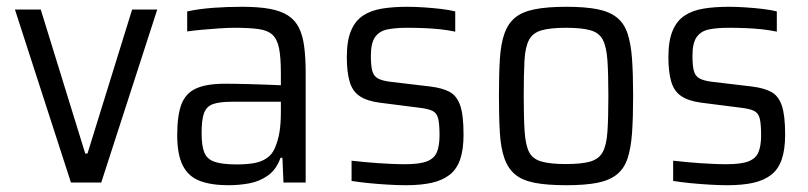

<svg xmlns="http://www.w3.org/2000/svg" viewBox="-20 -538 2382 566"><path d="M189.1 0 24 -510H100.1L231.3 -85.3H237.9L369.5 -510H443.6L278.5 0Z M653.4 8Q602.2 8 568.7 -4.9Q535.2 -17.8 518.8 -50.1Q502.4 -82.4 502.4 -140.2Q502.4 -197.8 514.9 -230.7Q527.5 -263.5 558.3 -277.3Q589.1 -291.2 643.7 -291.2Q655.6 -291.2 674 -290.9Q692.5 -290.7 716.2 -290Q739.8 -289.2 763.5 -288.5Q787.2 -287.7 808 -286.7V-321.8Q808 -369.1 802.6 -395.9Q797.1 -422.7 783 -435.7Q768.9 -448.7 741.7 -452.4Q714.4 -456.1 670.9 -456.1Q652 -456.1 626.9 -454.4Q601.8 -452.7 576.8 -450.4Q551.8 -448.2 531.8 -445.3V-504.4Q567.7 -512 609 -515Q650.4 -518 694.3 -518Q742.1 -518 775.3 -511.9Q808.4 -505.8 829.2 -492.2Q850.1 -478.6 861.3 -456Q872.6 -433.4 876.8 -400.3Q881.1 -367.3 881.1 -322.9V0H815.6L812.6 -72.8H806.9Q794.9 -38.7 770.5 -21.1Q746.1 -3.5 715.8 2.3Q685.5 8 653.4 8ZM678.3 -53.3Q705.3 -53.3 727 -56.8Q748.7 -60.3 765 -70.8Q781.4 -81.4 789.7 -100.3Q799.6 -122.7 803.8 -148.2Q808 -173.6 808 -207.3V-238H662.4Q626.6 -238 607.5 -231Q588.5 -224.1 581.4 -204.5Q574.3 -184.8 574.3 -145.6Q574.3 -107.8 582.4 -88.1Q590.5 -68.5 613 -60.9Q635.6 -53.3 678.3 -53.3Z M1176.1 8Q1152 8 1122.6 6.2Q1093.3 4.5 1065.7 1.7Q1038 -1.1 1016.4 -4.6V-64.3Q1035.9 -62.3 1055.3 -60.3Q1074.7 -58.3 1094 -57.1Q1113.3 -55.9 1133.1 -54.9Q1153 -53.9 1173.3 -53.9Q1216.9 -53.9 1238.6 -62.4Q1260.4 -70.9 1268 -89.7Q1275.7 -108.6 1275.7 -139Q1275.7 -172.3 1271.7 -188.4Q1267.8 -204.6 1255.2 -211Q1242.6 -217.3 1216.9 -220.3L1099.3 -235.3Q1061.3 -240.3 1040.1 -254.8Q1018.8 -269.2 1010.6 -297.7Q1002.4 -326.1 1002.4 -369.7Q1002.4 -417.7 1014.7 -447.2Q1026.9 -476.7 1050.3 -492.1Q1073.6 -507.4 1106.4 -512.7Q1139.2 -518 1180.8 -518Q1205 -518 1230.4 -516.2Q1255.8 -514.5 1279.9 -511.7Q1304 -508.9 1322 -504.4V-444.7Q1300.6 -449.2 1277.6 -451.7Q1254.5 -454.1 1230.3 -455.1Q1206.1 -456.1 1179.9 -456.1Q1145.5 -456.1 1121.8 -451.2Q1098.2 -446.3 1085.7 -428.7Q1073.3 -411.1 1073.3 -373.5Q1073.3 -344.6 1077.4 -329.2Q1081.5 -313.8 1093.8 -306.9Q1106.1 -300 1130.3 -297L1248.2 -283Q1284.1 -278.6 1305.4 -267.2Q1326.6 -255.8 1336.6 -227.2Q1346.5 -198.6 1346.5 -141.2Q1346.5 -96.9 1336.4 -67.8Q1326.3 -38.6 1305 -22.3Q1283.6 -6 1252.1 1Q1220.5 8 1176.1 8Z M1649.5 8Q1593.3 8 1556.7 1Q1520 -6.1 1499 -23.4Q1477.9 -40.7 1467.2 -70.7Q1456.4 -100.7 1453.6 -145.9Q1450.8 -191.2 1450.8 -255.1Q1450.8 -319 1453.6 -364.2Q1456.4 -409.4 1467.2 -439.4Q1477.9 -469.4 1499 -486.4Q1520 -503.5 1556.7 -510.7Q1593.3 -518 1649.5 -518Q1704.5 -518 1740.4 -511Q1776.3 -504 1798.1 -486.7Q1819.9 -469.4 1829.9 -439.4Q1839.9 -409.4 1843.2 -364.2Q1846.4 -319 1846.4 -255.1Q1846.4 -191.2 1843.2 -145.9Q1839.9 -100.7 1829.9 -70.7Q1819.9 -40.7 1798.1 -23.4Q1776.3 -6.1 1740.4 1Q1704.5 8 1649.5 8ZM1647.9 -54.4Q1695 -54.4 1720.2 -61.8Q1745.5 -69.2 1756.7 -89.6Q1768 -110.1 1770.7 -150.2Q1773.4 -190.2 1773.4 -255.1Q1773.4 -319.4 1770.7 -359.4Q1768 -399.4 1757.2 -420.4Q1746.5 -441.4 1720.7 -448.7Q1695 -456.1 1648.4 -456.1Q1602.8 -456.1 1576.8 -448.7Q1550.8 -441.4 1539.5 -420.4Q1528.3 -399.4 1526.1 -359.4Q1523.9 -319.4 1523.9 -254.5Q1523.9 -190.2 1526.6 -150.2Q1529.3 -110.1 1539.8 -89.6Q1550.4 -69.2 1576.3 -61.8Q1602.3 -54.4 1647.9 -54.4Z M2124.1 8Q2100 8 2070.6 6.2Q2041.3 4.5 2013.7 1.7Q1986 -1.1 1964.4 -4.6V-64.3Q1983.9 -62.3 2003.3 -60.3Q2022.7 -58.3 2042 -57.1Q2061.3 -55.9 2081.1 -54.9Q2101 -53.9 2121.3 -53.9Q2164.9 -53.9 2186.6 -62.4Q2208.4 -70.9 2216 -89.7Q2223.7 -108.6 2223.7 -139Q2223.7 -172.3 2219.7 -188.4Q2215.8 -204.6 2203.2 -211Q2190.6 -217.3 2164.9 -220.3L2047.3 -235.3Q2009.3 -240.3 1988.1 -254.8Q1966.8 -269.2 1958.6 -297.7Q1950.4 -326.1 1950.4 -369.7Q1950.4 -417.7 1962.7 -447.2Q1974.9 -476.7 1998.3 -492.1Q2021.6 -507.4 2054.4 -512.7Q2087.2 -518 2128.8 -518Q2153 -518 2178.4 -516.2Q2203.8 -514.5 2227.9 -511.7Q2252 -508.9 2270 -504.4V-444.7Q2248.6 -449.2 2225.6 -451.7Q2202.5 -454.1 2178.3 -455.1Q2154.1 -456.1 2127.9 -456.1Q2093.5 -456.1 2069.8 -451.2Q2046.2 -446.3 2033.7 -428.7Q2021.3 -411.1 2021.3 -373.5Q2021.3 -344.6 2025.4 -329.2Q2029.5 -313.8 2041.8 -306.9Q2054.1 -300 2078.3 -297L2196.2 -283Q2232.1 -278.6 2253.4 -267.2Q2274.6 -255.8 2284.6 -227.2Q2294.5 -198.6 2294.5 -141.2Q2294.5 -96.9 2284.4 -67.8Q2274.3 -38.6 2253 -22.3Q2231.6 -6 2200.1 1Q2168.5 8 2124.1 8Z"/></svg>

Font: Saira Thin SemiCondensed
Style: Regular
Weight: 100
Width: 4
Version: Version 1.101